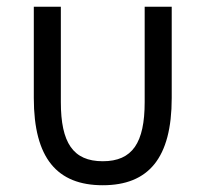

<svg xmlns="http://www.w3.org/2000/svg" viewBox="-20 -536 608 568"><path d="M160 -516H80V-246C80 -68 149 12 284 12C419 12 488 -68 488 -246V-516H408V-234C408 -114 372 -59 284 -59C196 -59 160 -114 160 -234Z"/></svg>

Font: LVC Sans
Style: Regular
Weight: 400
Designer: Mike Abbink, Paul van der Laan, Pieter van Rosmalen
Foundry: Bold Monday
Version: Version 3.0